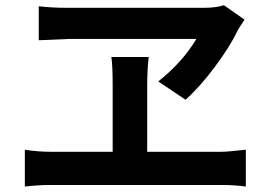

<svg xmlns="http://www.w3.org/2000/svg" viewBox="-20 -720 1017 728"><path d="M907.2 -645.5Q885.7 -613.3 881.8 -605.5Q852.5 -543.9 794.9 -466.8Q737.3 -389.6 683.6 -341.8L580.1 -411.1Q672.9 -485.4 724.6 -572.3H241.2L127 -567.4V-696.3Q174.8 -690.4 232.4 -690.4H753.9Q798.8 -690.4 829.1 -700.2ZM74.2 -12.7V-152.3Q124 -144.5 171.9 -144.5H407.2V-394.5Q407.2 -471.7 402.3 -503.9H543.9Q538.1 -457 538.1 -393.6V-144.5H820.3Q841.8 -144.5 912.1 -152.3V-12.7Q869.1 -18.6 820.3 -18.6H171.9Q124 -18.6 74.2 -12.7Z"/></svg>

Font: Min Sans Bold
Style: Regular
Weight: 700
Designer: Jinseong-Kim, NotoSansCJK, Nunito
Foundry: Jinseong-Kim
Version: Version 1.400;Glyphs 3.1.2 (3151)